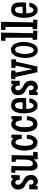

<svg xmlns="http://www.w3.org/2000/svg" viewBox="1466 -2210 755 3728"><g transform="rotate(-90 1844.0 -345.5)"><path d="M311 -113.3Q311 -85.9 300.5 -63.2Q290 -40.5 272 -23.7Q253.9 -6.8 230.2 2.4Q206.5 11.7 180.2 11.7Q155.8 11.7 135.7 -1.5Q115.7 -14.6 101.1 -32.2L90.3 9.8L28.8 4.9L33.7 -157.2L127.4 -156.2Q126.5 -150.4 126 -144Q125.5 -137.7 125.5 -131.8Q125.5 -120.1 128.4 -109.1Q131.3 -98.1 137.2 -89.4Q143.1 -80.6 152.6 -75.4Q162.1 -70.3 175.3 -70.3Q184.6 -70.3 192.6 -75Q200.7 -79.6 206.3 -86.9Q211.9 -94.2 215.1 -103Q218.3 -111.8 218.3 -120.1Q218.3 -141.1 208.7 -157.5Q199.2 -173.8 184.6 -187Q169.9 -200.2 152.3 -210.7Q134.8 -221.2 118.7 -229.5Q92.3 -243.2 75 -258.3Q57.6 -273.4 47.4 -291.7Q37.1 -310.1 33 -332.5Q28.8 -355 28.8 -383.8Q28.8 -410.6 39.3 -433.6Q49.8 -456.5 67.9 -473.4Q85.9 -490.2 109.6 -499.5Q133.3 -508.8 159.7 -508.8Q184.1 -508.8 204.1 -495.6Q224.1 -482.4 238.8 -464.8L249.5 -506.8L311 -502L306.2 -339.8L212.4 -340.8Q213.4 -346.7 213.9 -353Q214.4 -359.4 214.4 -365.2Q214.4 -377 211.4 -387.9Q208.5 -398.9 202.6 -407.7Q196.8 -416.5 187.3 -421.6Q177.7 -426.8 164.6 -426.8Q155.3 -426.8 147.5 -422.1Q139.6 -417.5 133.8 -410.2Q127.9 -402.8 124.8 -394Q121.6 -385.3 121.6 -377Q121.6 -355.5 130.6 -338.9Q139.6 -322.3 153.6 -309.1Q167.5 -295.9 184.8 -285.4Q202.1 -274.9 219.2 -266.6Q244.6 -253.4 262 -238.3Q279.3 -223.1 290.3 -204.6Q301.3 -186 306.2 -163.6Q311 -141.1 311 -113.3Z M759.8 -78.1 757.8 4.9 617.2 9.8 614.3 -69.3Q604.5 -54.7 591.1 -41.3Q577.6 -27.8 561.8 -17.6Q545.9 -7.3 528.1 -1.2Q510.3 4.9 492.2 4.9Q469.7 4.9 454.1 -2.4Q438.5 -9.8 427.7 -22.5Q417 -35.2 410.6 -51.5Q404.3 -67.9 400.9 -86.2Q397.5 -104.5 396.5 -123.3Q395.5 -142.1 395.5 -159.2Q395.5 -225.6 397.2 -291.7Q398.9 -357.9 400.4 -424.8L350.6 -429.7L360.4 -507.8L486.3 -501Q483.9 -413.1 481.7 -327.1Q479.5 -241.2 479.5 -153.3Q479.5 -142.1 481.9 -129.9Q484.4 -117.7 490 -107.7Q495.6 -97.7 504.9 -91.3Q514.2 -85 528.3 -85Q549.8 -85 564.7 -96.9Q579.6 -108.9 588.9 -126.5Q598.1 -144 602.3 -164.6Q606.4 -185.1 607.4 -202.1Q610.4 -255.9 610.8 -309.6Q611.3 -363.3 612.3 -417H569.3L564.5 -496.1L696.3 -498L688.5 -83Z M1095.7 -499 1090.8 -298.8 1011.7 -300.8Q1011.2 -314.5 1008.1 -335.2Q1004.9 -356 997.6 -375.7Q990.2 -395.5 977.5 -409.7Q964.8 -423.8 945.3 -423.8Q929.7 -423.8 918.7 -413.6Q907.7 -403.3 900.4 -387.2Q893.1 -371.1 888.7 -351.1Q884.3 -331.1 882.1 -311.5Q879.9 -292 879.4 -275.1Q878.9 -258.3 878.9 -248Q878.9 -236.8 879.2 -220Q879.4 -203.1 881.1 -184.3Q882.8 -165.5 886.5 -146.7Q890.1 -127.9 897.7 -112.8Q905.3 -97.7 916.7 -88.4Q928.2 -79.1 945.3 -79.1Q965.3 -79.1 978.5 -92.8Q991.7 -106.4 999.8 -125.7Q1007.8 -145 1011 -166Q1014.2 -187 1014.6 -202.1H1092.8Q1092.3 -168.9 1084 -132.8Q1075.7 -96.7 1057.9 -66.2Q1040 -35.6 1012.2 -15.9Q984.4 3.9 945.3 3.9Q911.1 3.9 886 -7.3Q860.8 -18.6 843 -37.8Q825.2 -57.1 814 -82.8Q802.7 -108.4 796.4 -136.5Q790 -164.6 787.6 -193.8Q785.2 -223.1 785.2 -250Q785.2 -273.4 788.1 -301.5Q791 -329.6 798.1 -357.9Q805.2 -386.2 816.9 -413.1Q828.6 -439.9 845.9 -460.4Q863.3 -481 886.5 -493.4Q909.7 -505.9 940.4 -505.9Q964.8 -505.9 986.8 -493.2Q1008.8 -480.5 1024.4 -461.9L1034.2 -503.9Z M1456.1 -499 1451.2 -298.8 1372.1 -300.8Q1371.6 -314.5 1368.4 -335.2Q1365.2 -356 1357.9 -375.7Q1350.6 -395.5 1337.9 -409.7Q1325.2 -423.8 1305.7 -423.8Q1290 -423.8 1279.1 -413.6Q1268.1 -403.3 1260.7 -387.2Q1253.4 -371.1 1249 -351.1Q1244.6 -331.1 1242.4 -311.5Q1240.2 -292 1239.7 -275.1Q1239.3 -258.3 1239.3 -248Q1239.3 -236.8 1239.5 -220Q1239.7 -203.1 1241.5 -184.3Q1243.2 -165.5 1246.8 -146.7Q1250.5 -127.9 1258.1 -112.8Q1265.6 -97.7 1277.1 -88.4Q1288.6 -79.1 1305.7 -79.1Q1325.7 -79.1 1338.9 -92.8Q1352.1 -106.4 1360.1 -125.7Q1368.2 -145 1371.3 -166Q1374.5 -187 1375 -202.1H1453.1Q1452.6 -168.9 1444.3 -132.8Q1436 -96.7 1418.2 -66.2Q1400.4 -35.6 1372.6 -15.9Q1344.7 3.9 1305.7 3.9Q1271.5 3.9 1246.3 -7.3Q1221.2 -18.6 1203.4 -37.8Q1185.5 -57.1 1174.3 -82.8Q1163.1 -108.4 1156.7 -136.5Q1150.4 -164.6 1147.9 -193.8Q1145.5 -223.1 1145.5 -250Q1145.5 -273.4 1148.4 -301.5Q1151.4 -329.6 1158.4 -357.9Q1165.5 -386.2 1177.2 -413.1Q1189 -439.9 1206.3 -460.4Q1223.6 -481 1246.8 -493.4Q1270 -505.9 1300.8 -505.9Q1325.2 -505.9 1347.2 -493.2Q1369.1 -480.5 1384.8 -461.9L1394.5 -503.9Z M1806.6 -295.9Q1806.6 -255.9 1803.7 -217.8L1593.8 -213.9Q1593.8 -203.6 1594.7 -189.2Q1595.7 -174.8 1597.9 -158.9Q1600.1 -143.1 1604.2 -127.7Q1608.4 -112.3 1615.2 -99.9Q1622.1 -87.4 1632.1 -79.8Q1642.1 -72.3 1656.2 -72.3Q1671.4 -72.3 1682.4 -80.3Q1693.4 -88.4 1700.4 -100.3Q1707.5 -112.3 1711.4 -126.5Q1715.3 -140.6 1716.8 -153.3H1801.8Q1797.4 -125.5 1787.1 -97.2Q1776.9 -68.8 1759.8 -45.9Q1742.7 -22.9 1718.3 -8.5Q1693.8 5.9 1661.1 5.9Q1627 5.9 1602.3 -7.1Q1577.6 -20 1560.5 -41.5Q1543.5 -63 1532.7 -91.1Q1522 -119.1 1516.4 -149.2Q1510.7 -179.2 1508.8 -209.5Q1506.8 -239.7 1506.8 -265.6Q1506.8 -289.1 1509.5 -316.4Q1512.2 -343.8 1518.6 -370.6Q1524.9 -397.5 1535.9 -422.4Q1546.9 -447.3 1563.5 -466.1Q1580.1 -484.9 1603 -496.3Q1626 -507.8 1656.2 -507.8Q1708 -507.8 1737.8 -491.5Q1767.6 -475.1 1783 -446.5Q1798.3 -418 1802.5 -379.2Q1806.6 -340.3 1806.6 -295.9ZM1721.7 -324.2Q1721.7 -338.9 1720 -357.4Q1718.3 -376 1712.2 -392.6Q1706.1 -409.2 1694.3 -420.4Q1682.6 -431.6 1663.1 -431.6Q1646 -431.6 1634.3 -424.1Q1622.6 -416.5 1614.7 -404.3Q1606.9 -392.1 1602.5 -376.2Q1598.1 -360.4 1596.2 -344Q1594.2 -327.6 1593.5 -312Q1592.8 -296.4 1592.8 -284.2H1718.8Q1721.7 -304.7 1721.7 -324.2Z M2142.6 -113.3Q2142.6 -85.9 2132.1 -63.2Q2121.6 -40.5 2103.5 -23.7Q2085.4 -6.8 2061.8 2.4Q2038.1 11.7 2011.7 11.7Q1987.3 11.7 1967.3 -1.5Q1947.3 -14.6 1932.6 -32.2L1921.9 9.8L1860.4 4.9L1865.2 -157.2L1959 -156.2Q1958 -150.4 1957.5 -144Q1957 -137.7 1957 -131.8Q1957 -120.1 1960 -109.1Q1962.9 -98.1 1968.8 -89.4Q1974.6 -80.6 1984.1 -75.4Q1993.7 -70.3 2006.8 -70.3Q2016.1 -70.3 2024.2 -75Q2032.2 -79.6 2037.8 -86.9Q2043.5 -94.2 2046.6 -103Q2049.8 -111.8 2049.8 -120.1Q2049.8 -141.1 2040.3 -157.5Q2030.8 -173.8 2016.1 -187Q2001.5 -200.2 1983.9 -210.7Q1966.3 -221.2 1950.2 -229.5Q1923.8 -243.2 1906.5 -258.3Q1889.2 -273.4 1878.9 -291.7Q1868.7 -310.1 1864.5 -332.5Q1860.4 -355 1860.4 -383.8Q1860.4 -410.6 1870.8 -433.6Q1881.3 -456.5 1899.4 -473.4Q1917.5 -490.2 1941.2 -499.5Q1964.8 -508.8 1991.2 -508.8Q2015.6 -508.8 2035.6 -495.6Q2055.7 -482.4 2070.3 -464.8L2081.1 -506.8L2142.6 -502L2137.7 -339.8L2043.9 -340.8Q2044.9 -346.7 2045.4 -353Q2045.9 -359.4 2045.9 -365.2Q2045.9 -377 2043 -387.9Q2040 -398.9 2034.2 -407.7Q2028.3 -416.5 2018.8 -421.6Q2009.3 -426.8 1996.1 -426.8Q1986.8 -426.8 1979 -422.1Q1971.2 -417.5 1965.3 -410.2Q1959.5 -402.8 1956.3 -394Q1953.1 -385.3 1953.1 -377Q1953.1 -355.5 1962.2 -338.9Q1971.2 -322.3 1985.1 -309.1Q1999 -295.9 2016.4 -285.4Q2033.7 -274.9 2050.8 -266.6Q2076.2 -253.4 2093.5 -238.3Q2110.8 -223.1 2121.8 -204.6Q2132.8 -186 2137.7 -163.6Q2142.6 -141.1 2142.6 -113.3Z M2556.6 -414.1 2509.8 -411.1 2417 1 2306.6 3.9 2213.9 -425.8H2168.9L2173.8 -508.8L2337.9 -506.8L2339.8 -427.7L2296.9 -423.8L2364.3 -93.8L2435.5 -418.9L2392.6 -423.8L2387.7 -502L2556.6 -503.9Z M2894 -265.6Q2894 -241.2 2891.1 -211.4Q2888.2 -181.6 2880.9 -151.1Q2873.5 -120.6 2861.6 -91.6Q2849.6 -62.5 2831.5 -40Q2813.5 -17.6 2789.3 -3.9Q2765.1 9.8 2732.9 9.8Q2702.6 9.8 2679.7 -1.7Q2656.7 -13.2 2640.1 -32Q2623.5 -50.8 2612.3 -75.7Q2601.1 -100.6 2594.5 -127.4Q2587.9 -154.3 2585.2 -181.6Q2582.5 -209 2582.5 -232.4Q2582.5 -256.8 2585.4 -287.1Q2588.4 -317.4 2595.5 -348.4Q2602.5 -379.4 2614.5 -408.7Q2626.5 -438 2644.3 -460.7Q2662.1 -483.4 2686.5 -497.1Q2710.9 -510.7 2743.7 -510.7Q2773.4 -510.7 2796.1 -499Q2818.8 -487.3 2835.7 -467.8Q2852.5 -448.2 2863.5 -422.9Q2874.5 -397.5 2881.3 -370.4Q2888.2 -343.3 2891.1 -315.9Q2894 -288.6 2894 -265.6ZM2816.9 -268.6Q2816.9 -278.8 2815.9 -294.9Q2814.9 -311 2812.3 -329.1Q2809.6 -347.2 2804.7 -365.2Q2799.8 -383.3 2792 -397.9Q2784.2 -412.6 2772.7 -421.6Q2761.2 -430.7 2745.6 -430.7Q2726.6 -430.7 2713.1 -419.2Q2699.7 -407.7 2690.2 -389.6Q2680.7 -371.6 2674.8 -349.4Q2668.9 -327.1 2665.8 -304.9Q2662.6 -282.7 2661.6 -263.2Q2660.6 -243.7 2660.6 -231.4Q2660.6 -221.2 2661.6 -205.3Q2662.6 -189.5 2665.5 -171.4Q2668.5 -153.3 2673.6 -135.5Q2678.7 -117.7 2686.5 -103Q2694.3 -88.4 2705.6 -79.3Q2716.8 -70.3 2731.9 -70.3Q2750.5 -70.3 2763.9 -81.5Q2777.3 -92.8 2786.9 -110.6Q2796.4 -128.4 2802.2 -150.4Q2808.1 -172.4 2811.3 -194.6Q2814.5 -216.8 2815.7 -236.3Q2816.9 -255.9 2816.9 -268.6Z M3116.7 -77.1 3113.8 3.9 2935.1 -3.9V-88.9L2976.1 -91.8V-617.2H2916.5L2918.5 -703.1H3075.7L3064 -82Z M3326.2 -77.1 3323.2 3.9 3144.5 -3.9V-88.9L3185.5 -91.8V-617.2H3126L3127.9 -703.1H3285.2L3273.4 -82Z M3662.6 -295.9Q3662.6 -255.9 3659.7 -217.8L3449.7 -213.9Q3449.7 -203.6 3450.7 -189.2Q3451.7 -174.8 3453.9 -158.9Q3456.1 -143.1 3460.2 -127.7Q3464.4 -112.3 3471.2 -99.9Q3478 -87.4 3488 -79.8Q3498 -72.3 3512.2 -72.3Q3527.3 -72.3 3538.3 -80.3Q3549.3 -88.4 3556.4 -100.3Q3563.5 -112.3 3567.4 -126.5Q3571.3 -140.6 3572.8 -153.3H3657.7Q3653.3 -125.5 3643.1 -97.2Q3632.8 -68.8 3615.7 -45.9Q3598.6 -22.9 3574.2 -8.5Q3549.8 5.9 3517.1 5.9Q3482.9 5.9 3458.3 -7.1Q3433.6 -20 3416.5 -41.5Q3399.4 -63 3388.7 -91.1Q3377.9 -119.1 3372.3 -149.2Q3366.7 -179.2 3364.7 -209.5Q3362.8 -239.7 3362.8 -265.6Q3362.8 -289.1 3365.5 -316.4Q3368.2 -343.8 3374.5 -370.6Q3380.9 -397.5 3391.8 -422.4Q3402.8 -447.3 3419.4 -466.1Q3436 -484.9 3459 -496.3Q3481.9 -507.8 3512.2 -507.8Q3564 -507.8 3593.8 -491.5Q3623.5 -475.1 3638.9 -446.5Q3654.3 -418 3658.4 -379.2Q3662.6 -340.3 3662.6 -295.9ZM3577.6 -324.2Q3577.6 -338.9 3575.9 -357.4Q3574.2 -376 3568.1 -392.6Q3562 -409.2 3550.3 -420.4Q3538.6 -431.6 3519 -431.6Q3502 -431.6 3490.2 -424.1Q3478.5 -416.5 3470.7 -404.3Q3462.9 -392.1 3458.5 -376.2Q3454.1 -360.4 3452.1 -344Q3450.2 -327.6 3449.5 -312Q3448.7 -296.4 3448.7 -284.2H3574.7Q3577.6 -304.7 3577.6 -324.2Z"/></g></svg>

Font: Maiden Orange
Style: Regular
Weight: 400
Designer: Astigmatic (AOETI)
Foundry: Astigmatic (AOETI)
Version: Version 1.000